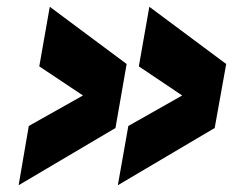

<svg xmlns="http://www.w3.org/2000/svg" viewBox="-20 -587 688 567"><path d="M35 -40 65 -215 225 -305 96 -391 127 -567 354 -398 321 -209ZM328 -40 359 -215 518 -305 390 -391 421 -567 648 -398 614 -209Z"/></svg>

Font: Overused Grotesk ExtraBold
Style: Italic
Weight: 800
Italic angle: -10°
Version: Version 0.003